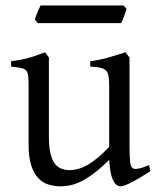

<svg xmlns="http://www.w3.org/2000/svg" viewBox="-20 -657 570 692"><path d="M522 -40Q503.9 -28.3 487.3 -18.3Q470.7 -8.3 456.5 -1Q442.4 6.3 431.6 10.5Q420.9 14.6 415 14.6Q397.9 14.6 387.2 -8.1Q376.5 -30.8 373.5 -81.1Q343.3 -50.8 318.1 -32Q293 -13.2 271.7 -2.9Q250.5 7.3 232.7 11Q214.8 14.6 199.2 14.6Q176.3 14.6 155.3 8.3Q134.3 2 118.2 -14.9Q102.1 -31.7 92.5 -61Q83 -90.3 83 -136.2V-347.2Q83 -370.6 81.5 -383.5Q80.1 -396.5 74 -403.1Q67.9 -409.7 55.2 -412.1Q42.5 -414.6 20 -417V-436.5Q37.6 -438.5 53 -441.4Q68.4 -444.3 82.8 -448.2Q97.2 -452.1 111.8 -457.3Q126.5 -462.4 142.6 -468.8L156.2 -449.7V-163.1Q156.2 -128.9 161.4 -106Q166.5 -83 176 -69.3Q185.5 -55.7 199.5 -49.8Q213.4 -43.9 231 -43.9Q246.6 -43.9 262.9 -48.6Q279.3 -53.2 296.6 -63.2Q314 -73.2 333 -89.1Q352.1 -105 373.5 -127.9V-347.2Q373.5 -369.1 371.3 -382.3Q369.1 -395.5 361.8 -402.8Q354.5 -410.2 341.1 -413.1Q327.6 -416 305.2 -417V-436.5Q340.3 -440.9 372.6 -450.2Q404.8 -459.5 432.1 -468.8L446.8 -449.7V-124Q446.8 -93.8 449 -74.7Q451.2 -55.7 458 -50.8Q463.9 -46.9 478 -49.1Q492.2 -51.3 517.1 -62L522 -40ZM436 -625.5Q435.1 -620.1 432.6 -613Q430.2 -606 427.2 -598.9Q424.3 -591.8 421.6 -585Q418.9 -578.1 417 -573.7H116.7L106 -585.9Q106.9 -591.3 109.4 -598.1Q111.8 -605 114.7 -612.1Q117.7 -619.1 120.6 -625.7Q123.5 -632.3 126 -637.2H425.3L436 -625.5Z"/></svg>

Font: Gentium
Style: Regular
Weight: 400
Designer: J. Victor Gaultney
Version: Version 1.03; 2011; OFL 1.1 release